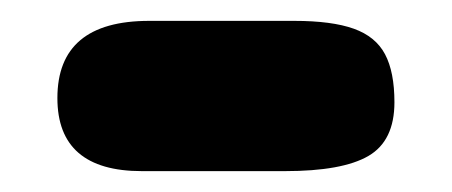

<svg xmlns="http://www.w3.org/2000/svg" viewBox="-20 -366 433 184"><path d="M262 -346Q298 -346 319 -338.5Q340 -331 349 -314Q358 -297 358 -268Q358 -231 333 -216.5Q308 -202 253 -202H116Q35 -202 35 -272Q35 -346 123 -346Z"/></svg>

Font: Coiny 2.0
Style: Regular
Weight: 400
Version: Version 1.001 July 11, 2018